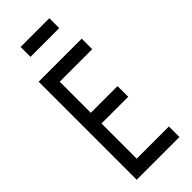

<svg xmlns="http://www.w3.org/2000/svg" viewBox="-257 -828 864 864"><g transform="rotate(-45 175.0 -396.0)"><path d="M38 0V-624H312V-557H105V-359H275V-291H105V-67H310V0ZM91 -729V-792H274V-729Z"/></g></svg>

Font: Inconsolata ExtraCondensed Medium
Style: Regular
Weight: 500
Width: 2
Monospace: yes
Designer: Raph Levien, Cyreal, Brenton Simpson
Foundry: Raph Levien, Cyreal, Google
Version: Version 3.001; ttfautohint (v1.8.2.53-6de2)